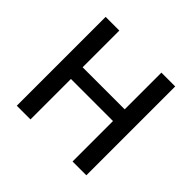

<svg xmlns="http://www.w3.org/2000/svg" viewBox="-171 -903 1091 1091"><g transform="rotate(45 374.5 -357.0)"><path d="M654 0H543V-325H205V0H95V-714H205V-419H543V-714H654Z"/></g></svg>

Font: Noto Sans Adlam Unjoined Medium
Style: Regular
Weight: 500
Version: Version 3.001